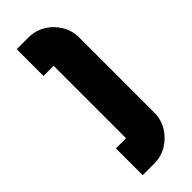

<svg xmlns="http://www.w3.org/2000/svg" viewBox="-239 -748 776 776"><g transform="rotate(-45 148.5 -360.0)"><path d="M56 0V-153H114Q114 -153 114 -153Q114 -153 114 -153V-567Q114 -567 114 -567Q114 -567 114 -567H56V-720H123Q162 -720 195 -700.5Q228 -681 248 -648Q268 -615 268 -575V-145Q268 -106 248 -73Q228 -40 195 -20Q162 0 123 0Z"/></g></svg>

Font: Orbitron Black
Style: Regular
Weight: 900
Designer: Matt McInerney
Foundry: The League of Moveable Type
Version: Version 2.001